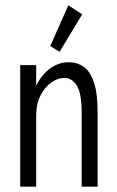

<svg xmlns="http://www.w3.org/2000/svg" viewBox="-20 -702 440 722"><path d="M56 0V-457H116V-380Q137 -422 169 -445Q201 -468 238 -468Q270 -468 294.5 -451Q319 -434 333 -393Q347 -352 347 -281V0H287V-279Q287 -351 269 -380Q251 -409 222 -409Q197 -409 172.5 -391.5Q148 -374 132 -342.5Q116 -311 116 -267V0ZM204 -507 169 -529 237 -682 289 -648Z"/></svg>

Font: Inconsolata Condensed
Style: Regular
Weight: 400
Width: 3
Monospace: yes
Designer: Raph Levien, Cyreal, Brenton Simpson
Foundry: Raph Levien, Cyreal, Google
Version: Version 3.000; ttfautohint (v1.8.2.53-6de2)